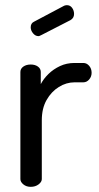

<svg xmlns="http://www.w3.org/2000/svg" viewBox="-20 -724 382 744"><path d="M99 0Q82 0 70.5 -9.5Q59 -19 59 -30V-445Q59 -458 70.5 -466Q82 -474 99 -474Q116 -474 127 -466Q138 -458 138 -445V-398Q149 -419 168 -437.5Q187 -456 212.5 -468Q238 -480 269 -480H303Q316 -480 325.5 -469Q335 -458 335 -442Q335 -427 325.5 -416Q316 -405 303 -405H269Q237 -405 208 -387Q179 -369 160.5 -336.5Q142 -304 142 -258V-30Q142 -19 129.5 -9.5Q117 0 99 0ZM129 -584Q117 -584 108 -595Q99 -606 99 -618Q99 -634 112 -640L229 -702Q235 -704 239 -704Q252 -704 259.5 -693.5Q267 -683 267 -670Q267 -654 253 -646L140 -588Q137 -587 134.5 -585.5Q132 -584 129 -584Z"/></svg>

Font: Dosis Medium
Style: Regular
Weight: 500
Designer: EdgarTolentino, PabloImpallari, IginoMarini
Foundry: EdgarTolentino, PabloImpallari, IginoMarini
Version: Version 3.001; ttfautohint (v1.8.2)